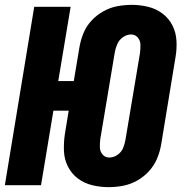

<svg xmlns="http://www.w3.org/2000/svg" viewBox="-20 -763 760 791"><path d="M427 8Q457 8 486.5 2.5Q516 -3 544 -18.5Q572 -34 593.5 -57.5Q615 -81 627 -109.5Q639 -138 644 -168L703 -527Q709 -561 707 -595.5Q705 -630 690 -659Q675 -688 649 -707.5Q623 -727 590 -735Q557 -743 523 -743Q493 -743 463.5 -737.5Q434 -732 406 -716.5Q378 -701 356.5 -677.5Q335 -654 323.5 -625.5Q312 -597 307 -567L284 -429H220L271 -735H121L0 0H149L200 -307H263L247 -209Q242 -174 243.5 -140Q245 -106 260 -76.5Q275 -47 301 -27.5Q327 -8 360 0Q393 8 427 8ZM430 -114Q413 -114 402.5 -126.5Q392 -139 391.5 -155.5Q391 -172 393 -189L453 -548Q456 -565 463.5 -582Q471 -599 487 -610Q503 -621 520 -621Q537 -621 547.5 -608.5Q558 -596 558.5 -579.5Q559 -563 557 -546L497 -188Q494 -170 487 -153Q480 -136 464 -125Q448 -114 430 -114Z"/></svg>

Font: Iosevka Sparkle Heavy Oblique
Style: Regular
Weight: 900
Italic angle: -9°
Designer: Belleve Invis
Foundry: Belleve Invis
Version: Version 4.5.0; ttfautohint (v1.8.3)